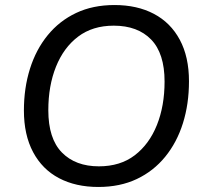

<svg xmlns="http://www.w3.org/2000/svg" viewBox="-20 -734 811 763"><path d="M371 9Q281 9 214.5 -26Q148 -61 111.5 -129.5Q75 -198 75 -295Q75 -384 99 -460.5Q123 -537 169.5 -594Q216 -651 282.5 -682.5Q349 -714 435 -714Q525 -714 591.5 -679Q658 -644 694.5 -576Q731 -508 731 -411Q731 -321 707 -244.5Q683 -168 636.5 -111Q590 -54 523.5 -22.5Q457 9 371 9ZM373 -73Q458 -73 515.5 -117Q573 -161 603.5 -237Q634 -313 634 -410Q634 -522 580.5 -577Q527 -632 432 -632Q348 -632 290.5 -588.5Q233 -545 202.5 -469Q172 -393 172 -296Q172 -183 226 -128Q280 -73 373 -73Z"/></svg>

Font: Nunito Medium
Style: Italic
Weight: 500
Designer: Vernon Adams
Foundry: Vernon Adams
Version: Version 3.601